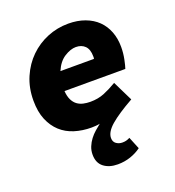

<svg xmlns="http://www.w3.org/2000/svg" viewBox="-134 -618 868 952"><g transform="rotate(-20 300.0 -142.0)"><path d="M326 228Q281 228 252.5 206Q224 184 224 140Q224 118 232 98.5Q240 79 252.5 62.5Q265 46 280.5 32.5Q296 19 310 8Q301 10 288 11Q275 12 266 12Q218 12 176.5 -1Q135 -14 105 -41.5Q75 -69 57.5 -111Q40 -153 40 -212Q40 -279 64 -334.5Q88 -390 128.5 -429.5Q169 -469 221.5 -490.5Q274 -512 332 -512Q381 -512 420 -497.5Q459 -483 485.5 -457Q512 -431 526 -394.5Q540 -358 540 -314Q540 -281 533.5 -249.5Q527 -218 522 -204H201Q203 -176 212 -157.5Q221 -139 235 -128.5Q249 -118 267 -114Q285 -110 304 -110Q345 -110 378 -123.5Q411 -137 446 -158L498 -52Q418 -7 378 27.5Q338 62 338 94Q338 114 352 124Q366 134 384 134Q395 134 403.5 132Q412 130 424 124L450 188Q426 206 394 217Q362 228 326 228ZM328 -390Q300 -390 267.5 -369.5Q235 -349 216 -304H393Q394 -307 394 -310.5Q394 -314 394 -317Q394 -354 376 -372Q358 -390 328 -390Z"/></g></svg>

Font: Source Code Pro Black
Style: Italic
Weight: 900
Italic angle: -11°
Monospace: yes
Designer: Paul D. Hunt, Teo Tuominen
Foundry: Adobe Systems Incorporated
Version: Version 1.050;PS 1.000;hotconv 16.6.51;makeotf.lib2.5.65220